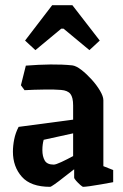

<svg xmlns="http://www.w3.org/2000/svg" viewBox="-20 -713 475 743"><path d="M174 10Q99 10 64.5 -29Q30 -68 30 -126Q30 -149 35 -174Q40 -199 52 -222L263 -250V-305Q263 -336 252.5 -349.5Q242 -363 216 -365Q194 -367 152 -366.5Q110 -366 75 -364L61 -383L80 -459Q130 -463 175.5 -463.5Q221 -464 260 -460Q275 -458 295 -442.5Q315 -427 334.5 -405.5Q354 -384 367 -362Q380 -340 380 -325V-70L418 -55V-8Q396 -4 371 0.5Q346 5 327 7.5Q308 10 302 10Q299 10 290.5 2.5Q282 -5 274.5 -13.5Q267 -22 267 -26V-58Q247 -43 227 -27Q207 -11 192 -0.5Q177 10 174 10ZM144 -132Q144 -108 153 -92Q162 -76 188 -76Q196 -76 217.5 -86Q239 -96 263 -109V-197L149 -172Q144 -154 144 -132ZM117 -519 77 -556 182 -693H260L366 -556L326 -519L226 -602H217Z"/></svg>

Font: Grenze Gotisch SemiBold
Style: Regular
Weight: 600
Designer: Renata Polastri
Foundry: Omnibus-Type
Version: Version 1.001